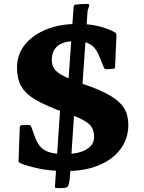

<svg xmlns="http://www.w3.org/2000/svg" viewBox="-20 -869 727 971"><path d="M401 -444Q487 -415 536.5 -386Q586 -357 607.5 -322Q629 -287 629 -238Q629 -168 589.5 -115Q550 -62 479.5 -33Q409 -4 315 -4Q234 -4 174.5 -17Q115 -30 82 -44Q72 -48 74 -58L80 -226Q81 -236 91 -236L125 -237Q134 -237 138 -228L158 -173Q166 -152 177 -136.5Q188 -121 204.5 -110.5Q221 -100 246.5 -95Q272 -90 309 -90Q377 -90 416.5 -113Q456 -136 456 -176Q456 -206 443.5 -226Q431 -246 398.5 -263Q366 -280 304 -301Q212 -334 160 -364.5Q108 -395 87 -433.5Q66 -472 66 -528Q66 -593 105.5 -642.5Q145 -692 214 -720Q283 -748 371 -748Q435 -748 482.5 -735.5Q530 -723 560 -706Q569 -701 569 -691L562 -531Q562 -521 552 -521L519 -519Q509 -519 505 -528L481 -587Q471 -611 457.5 -627Q444 -643 421.5 -652Q399 -661 360 -661Q302 -661 272 -637Q242 -613 242 -566Q242 -539 255.5 -520Q269 -501 304 -483.5Q339 -466 401 -444ZM334 20Q332 49 328 62.5Q324 76 316.5 79Q309 82 292 82H267Q256 82 258 72L289 -390L361 -385ZM352 -830Q353 -840 355 -842.5Q357 -845 366 -846Q379 -848 394 -848.5Q409 -849 424 -849Q434 -849 431 -839L423 -815L393 -383L321 -388Z"/></svg>

Font: Hahmlet ExtraBold
Style: Regular
Weight: 800
Designer: Minjoo Ham & Mark Frömberg
Foundry: hypertype
Version: Version 1.002